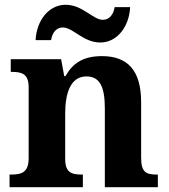

<svg xmlns="http://www.w3.org/2000/svg" viewBox="-20 -784 707 804"><path d="M400 -606C471 -606 521 -673 525 -754H460C456 -727 440 -701 411 -701C369 -701 326 -764 255 -764C183 -764 133 -697 129 -616H194C198 -643 213 -669 243 -669C286 -669 328 -606 400 -606ZM20 0H327V-53H323C279 -53 253 -62 253 -118V-309C253 -391 274 -464 342 -464C401 -464 419 -415 419 -329V0H641V-53H637C592 -53 571 -62 571 -124V-356C571 -491 513 -549 407 -549C329 -549 285 -520 254 -465H249L236 -536H25V-483H29C73 -483 100 -474 100 -418V-122C100 -62 71 -53 26 -53H20Z"/></svg>

Font: Noto Serif Lao
Style: Bold
Weight: 700
Designer: Monotype Design Team
Foundry: Monotype Imaging Inc.
Version: Version 2.003